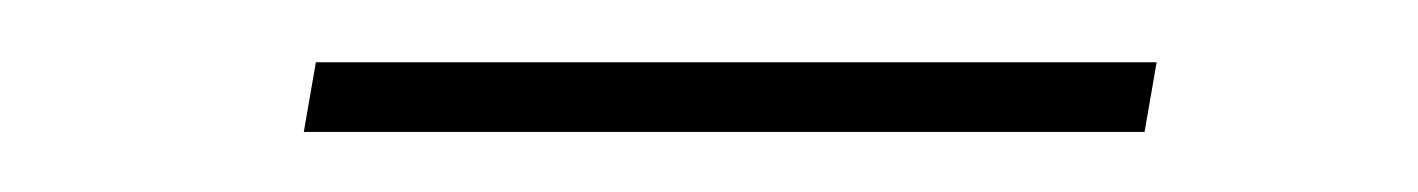

<svg xmlns="http://www.w3.org/2000/svg" viewBox="-20 -338 458 62"><path d="M353.5 -317.9 349.6 -295.4H78.1L82 -317.9Z"/></svg>

Font: Inter 20pt Thin
Style: Italic
Weight: 250
Italic angle: -9.3988°
Version: Version 4.001;git-66647c0bb